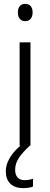

<svg xmlns="http://www.w3.org/2000/svg" viewBox="-20 -750 258 989"><path d="M137 -532V0H81V-532ZM110 -730Q129 -730 138.5 -718Q148 -706 148 -686Q148 -665 138 -653Q128 -641 110 -641Q92 -641 82 -653Q72 -665 72 -686Q72 -706 81.5 -718Q91 -730 110 -730ZM58 125Q58 150 70.5 164Q83 178 107 178Q121 178 132 175.5Q143 173 150 171V211Q140 215 127.5 217Q115 219 99 219Q57 219 33.5 196.5Q10 174 10 132Q10 106 21.5 80.5Q33 55 53.5 31.5Q74 8 101 -12L134 0Q99 32 78.5 61.5Q58 91 58 125Z"/></svg>

Font: Noto Sans Thai SemiCondensed Light
Style: Regular
Weight: 300
Width: 4
Designer: Monotype Design Team
Foundry: Monotype Imaging Inc.
Version: Version 2.001